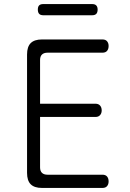

<svg xmlns="http://www.w3.org/2000/svg" viewBox="-20 -924 640 944"><path d="M177 -414H450Q464 -414 472 -405Q480 -396 480 -381Q480 -367 472 -358Q464 -349 450 -349H177V-101Q177 -83 186.5 -74Q196 -65 214 -65H484Q499 -65 506.5 -56Q514 -47 514 -32Q514 -18 506.5 -9Q499 0 484 0H186Q149 0 131 -18Q113 -36 113 -74V-656Q113 -694 131 -712Q149 -730 186 -730H484Q499 -730 506.5 -721Q514 -712 514 -698Q514 -683 506.5 -674Q499 -665 484 -665H214Q196 -665 186.5 -656Q177 -647 177 -629ZM193 -849Q179 -849 172.5 -856Q166 -863 166 -877Q166 -891 172.5 -897.5Q179 -904 193 -904H433Q447 -904 453.5 -897Q460 -890 460 -877Q460 -863 453.5 -856Q447 -849 433 -849Z"/></svg>

Font: Maple Mono ExtraLight
Style: Regular
Weight: 275
Monospace: yes
Designer: subframe7536
Version: Version 7.000